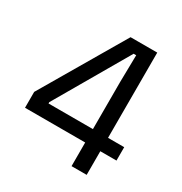

<svg xmlns="http://www.w3.org/2000/svg" viewBox="-152 -754 826 869"><g transform="rotate(30 261.0 -319.5)"><path d="M342.5 0V-439.5L345 -581H331.5L110.5 -200.5V-162.5L78.5 -193.5H506V-123.5H28V-206.5L282 -639H421.5V0Z"/></g></svg>

Font: Anek Tamil
Style: Regular
Weight: 400
Designer: Aadarsh Rajan (Tamil), Yesha Goshar (Latin)
Foundry: Ek Type
Version: Version 1.003